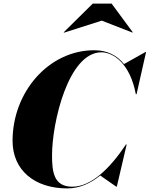

<svg xmlns="http://www.w3.org/2000/svg" viewBox="-20 -1040 834 1070"><path d="M547 -925 718 -858.5 720 -860 602 -1020H497L335 -860L337 -858ZM355 10C424 10 485 -18.5 538.5 -62L627.5 0H631L686 -235H682C592 -99.5 487 0.5 383 0.5C279 0.5 270 -83 270 -175C270 -357 361 -748.5 545 -748.5C609 -748.5 704 -690 737 -515H741L794 -750H790.5L671 -683C632 -731.5 578 -760 505 -760C252 -760 50 -528 50 -255C50 -92 172 10 355 10Z"/></svg>

Font: Bodoni* 48pt Fatface
Style: Italic
Weight: 900
Italic angle: -13°
Version: Version 2.3